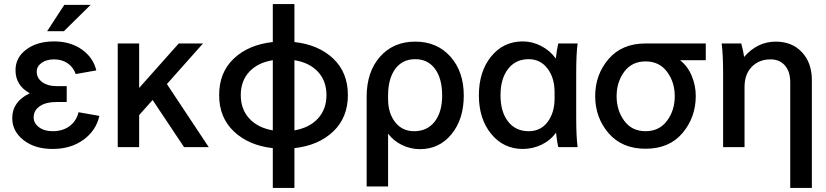

<svg xmlns="http://www.w3.org/2000/svg" viewBox="-20 -721 4046 941"><path d="M255 -221Q205 -221 175 -200.5Q145 -180 145 -146Q145 -117 171 -97.5Q197 -78 238 -78Q287 -78 320.5 -102.5Q354 -127 365 -171L467 -153Q451 -81 389 -36Q327 9 238 9Q150 9 95 -34.5Q40 -78 40 -142Q40 -223 126 -264Q56 -302 56 -377Q56 -439 109 -478.5Q162 -518 245 -518Q325 -518 381 -478.5Q437 -439 452 -376L351 -358Q340 -391 312 -410.5Q284 -430 245 -430Q208 -430 184 -413Q160 -396 160 -370Q160 -338 187 -318.5Q214 -299 255 -299H307V-221ZM211 -568 295 -697H424L293 -568Z M557 -508H662V-290L856 -508H975L798 -309L1003 0H882L728 -231L662 -157V0H557Z M1685 -255Q1685 -145 1613 -76.5Q1541 -8 1423 5V200H1317V5Q1199 -8 1126.5 -76.5Q1054 -145 1054 -255Q1054 -366 1126 -434Q1198 -502 1317 -515V-701H1423V-515Q1541 -502 1613 -434Q1685 -366 1685 -255ZM1317 -82V-426Q1243 -414 1201.5 -369Q1160 -324 1160 -255Q1160 -186 1201.5 -140.5Q1243 -95 1317 -82ZM1423 -82Q1497 -95 1538.5 -140.5Q1580 -186 1580 -255Q1580 -324 1538.5 -369Q1497 -414 1423 -426Z M1882 -253Q1882 -335 1917 -383Q1952 -431 2015 -431Q2077 -431 2112 -383.5Q2147 -336 2147 -253Q2147 -172 2110.5 -125Q2074 -78 2010 -78Q1951 -78 1916.5 -122.5Q1882 -167 1882 -235ZM1777 193H1882V-66Q1908 -31 1950 -10.5Q1992 10 2038 10Q2133 10 2193 -63.5Q2253 -137 2253 -253Q2253 -370 2187.5 -443.5Q2122 -517 2015 -517Q1908 -517 1842.5 -443Q1777 -369 1777 -247Z M2542 -518Q2590 -518 2633.5 -495Q2677 -472 2704 -434Q2709 -477 2716 -508H2811Q2804 -460 2804 -360V-148Q2804 -48 2811 0H2716Q2711 -19 2705 -71Q2678 -33 2634.5 -12Q2591 9 2542 9Q2448 9 2387.5 -64.5Q2327 -138 2327 -254Q2327 -370 2387 -444Q2447 -518 2542 -518ZM2571 -78Q2630 -78 2664 -123.5Q2698 -169 2698 -238V-270Q2698 -340 2663 -385.5Q2628 -431 2571 -431Q2507 -431 2470 -383Q2433 -335 2433 -254Q2433 -173 2470 -125.5Q2507 -78 2571 -78Z M3144 -508H3439V-426H3313Q3351 -396 3370.5 -348.5Q3390 -301 3390 -251Q3390 -146 3325 -69Q3260 8 3144 8Q3028 8 2962.5 -68.5Q2897 -145 2897 -250Q2897 -355 2962.5 -431.5Q3028 -508 3144 -508ZM3002 -249Q3002 -180 3039.5 -129Q3077 -78 3144 -78Q3211 -78 3249 -129Q3287 -180 3287 -249Q3287 -319 3249 -369.5Q3211 -420 3144 -420Q3077 -420 3039.5 -369.5Q3002 -319 3002 -249Z M3613 -508Q3623 -471 3627 -442Q3692 -517 3782 -517Q3862 -517 3910.5 -465Q3959 -413 3959 -328V200H3853V-318Q3853 -370 3827 -400Q3801 -430 3757 -430Q3700 -430 3664.5 -393.5Q3629 -357 3629 -295V0H3524V-360Q3524 -453 3517 -508Z"/></svg>

Font: LT Superior Semi-bold
Style: Regular
Weight: 600
Designer: Daniel Lyons
Foundry: LyonsType
Version: Version 1.0